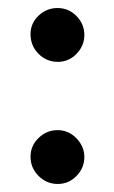

<svg xmlns="http://www.w3.org/2000/svg" viewBox="-20 -447 285 478"><path d="M56 -362Q56 -389 76 -408Q96 -427 123 -427Q151 -427 170.5 -407Q190 -387 190 -360Q190 -333 170.5 -313Q151 -293 124 -293Q96 -293 76 -313Q56 -333 56 -362ZM56 -57Q56 -84 76 -103.5Q96 -123 123 -123Q151 -123 170.5 -102.5Q190 -82 190 -56Q190 -29 170.5 -9Q151 11 124 11Q96 11 76 -9Q56 -29 56 -57Z"/></svg>

Font: Vermiglione SemiBold
Style: Regular
Weight: 600
Version: Version 1.000